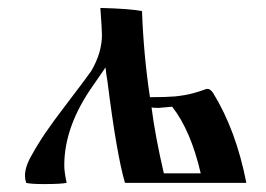

<svg xmlns="http://www.w3.org/2000/svg" viewBox="-20 -461 671 484"><path d="M237 -373Q237 -385 233 -441Q309 -439 338 -433Q342 -322 358 -216Q398 -216 422 -218Q449 -221 467 -226Q485 -231 492.5 -234Q500 -237 503 -237Q510 -237 517 -227Q575 -133 601 0H295Q274 -72 251 -255Q247 -279 246 -291L215 -246Q142 -143 142 -44Q142 -28 148 0Q133 3 92 3H90Q58 3 46 0Q43 -9 43 -18Q43 -41 60 -70Q76 -99 95.5 -127.5Q115 -156 144.5 -194.5Q174 -233 185 -248L210 -282Q237 -328 237 -373ZM486 -24Q461 -132 414 -192Q384 -189 380 -189Q369 -189 362 -190Q371 -119 393 -24Z"/></svg>

Font: Ponomar Unicode TT
Style: Regular
Weight: 400
Designer: Vladislav V. Dorosh, Yuri A.W. Shardt, Nikita Simmons, Aleksandr Andreev
Foundry: Ponomar Project
Version: 1.1